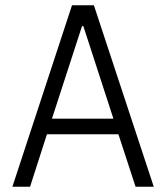

<svg xmlns="http://www.w3.org/2000/svg" viewBox="-20 -708 629 728"><path d="M27 0 253 -688H336L563 0H494L429 -199H158L94 0ZM177 -258H410L296 -609H291Z"/></svg>

Font: Saira Semi Condensed Light
Style: Regular
Weight: 300
Width: 4
Designer: Hector Gatti with collaboration of the Omnibus-Type team
Foundry: Omnibus-Type
Version: Version 1.001; ttfautohint (v1.8)